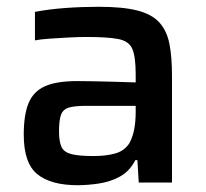

<svg xmlns="http://www.w3.org/2000/svg" viewBox="-20 -538 606 566"><path d="M209 8Q130 8 90 -24.5Q50 -57 50 -141Q50 -199 64 -233.5Q78 -268 112 -283.5Q146 -299 208 -299Q221 -299 251 -298.5Q281 -298 316.5 -297Q352 -296 380 -295V-319Q380 -371 370 -394Q360 -417 328.5 -423Q297 -429 235 -429Q213 -429 183 -427.5Q153 -426 125.5 -424Q98 -422 83 -419V-503Q125 -511 173.5 -514.5Q222 -518 271 -518Q342 -518 385 -507Q428 -496 450 -471.5Q472 -447 479.5 -408.5Q487 -370 487 -316V0H389L385 -66H379Q362 -33 333.5 -17.5Q305 -2 271.5 3Q238 8 209 8ZM256 -78Q294 -78 321 -86Q348 -94 362 -117Q380 -150 380 -208V-226H234Q201 -226 183.5 -221Q166 -216 160 -200Q154 -184 154 -151Q154 -120 161.5 -104.5Q169 -89 191 -83.5Q213 -78 256 -78Z"/></svg>

Font: Saira Medium
Style: Regular
Weight: 500
Designer: Hector Gatti with collaboration of the Omnibus-Type team
Foundry: Omnibus-Type
Version: Version 1.100; ttfautohint (v1.8.3)